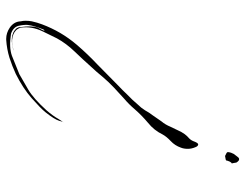

<svg xmlns="http://www.w3.org/2000/svg" viewBox="-107 -557 802 628"><g transform="rotate(90 294.0 -243.0)"><path d="M441.4 -473.6Q447.3 -490.2 452.1 -490.2Q452.1 -490.2 453.1 -490.2Q458 -489.3 460.9 -482.4Q466.8 -468.8 466.8 -457Q466.8 -456.1 466.8 -456.1Q466.8 -443.4 462.9 -433.6Q456.1 -414.1 441.4 -400.4Q426.8 -386.7 419.9 -374Q406.2 -345.7 381.8 -326.2Q357.4 -305.7 336.9 -282.2Q321.3 -263.7 302.7 -248Q285.2 -232.4 266.6 -214.8Q248 -197.3 231.4 -177.7Q214.8 -157.2 197.3 -138.7Q173.8 -112.3 148.4 -85.9Q122.1 -58.6 105.5 -28.3Q100.6 -18.6 83 17.6Q65.4 53.7 70.3 89.8Q73.2 99.6 79.1 105.5Q85 111.3 92.8 114.3Q110.4 121.1 128.9 117.2Q146.5 113.3 144.5 114.3Q145.5 114.3 125 118.2Q103.5 122.1 85.9 114.3Q80.1 111.3 76.2 107.4Q71.3 103.5 69.3 96.7Q62.5 48.8 72.3 30.3Q83 11.7 79.1 12.7Q79.1 12.7 77.1 14.6Q76.2 17.6 71.3 29.3Q69.3 36.1 66.4 44.9Q63.5 53.7 61.5 67.4Q60.5 80.1 64.5 97.7Q69.3 115.2 90.8 122.1Q134.8 128.9 162.1 119.1Q188.5 108.4 222.7 94.7Q245.1 82 273.4 65.4Q301.8 48.8 340.8 5.9Q359.4 -15.6 369.1 -33.2Q379.9 -49.8 379.9 -49.8Q378.9 -50.8 375 -35.2Q370.1 -19.5 346.7 9.8Q334 25.4 300.8 54.7Q268.6 83 221.7 106.4Q196.3 118.2 168.9 127Q140.6 135.7 110.4 137.7Q108.4 137.7 106.4 137.7Q87.9 137.7 70.3 126Q50.8 112.3 49.8 90.8Q47.9 82 47.9 74.2Q47.9 63.5 49.8 53.7Q53.7 36.1 59.6 20.5Q71.3 -10.7 87.9 -39.1Q104.5 -67.4 127 -93.8Q157.2 -128.9 191.4 -161.1Q224.6 -193.4 257.8 -226.6Q274.4 -242.2 290 -258.8Q306.6 -274.4 321.3 -292Q333 -303.7 340.8 -316.4Q347.7 -329.1 357.4 -341.8Q367.2 -356.4 377 -370.1Q387.7 -382.8 394.5 -399.4Q400.4 -411.1 406.2 -423.8Q411.1 -435.5 418.9 -446.3Q424.8 -454.1 430.7 -459Q437.5 -464.8 441.4 -473.6Q441.4 -473.6 446.3 -454.1Q450.2 -434.6 453.1 -420.9Q453.1 -420.9 441.4 -473.6ZM513.7 -599.6Q513.7 -600.6 510.7 -596.7Q508.8 -593.8 508.8 -593.8Q508.8 -593.8 506.8 -588.9Q504.9 -584 504.9 -582Q504.9 -581.1 501 -580.1Q497.1 -579.1 490.2 -578.1Q483.4 -581.1 480.5 -583Q477.5 -585 477.5 -586.9Q477.5 -586.9 477.5 -587.9Q477.5 -590.8 479.5 -597.7Q483.4 -606.4 483.4 -606.4Q483.4 -606.4 489.3 -614.3Q495.1 -623 499 -624Q500 -624 502 -624Q502.9 -624 504.9 -623Q508.8 -620.1 511.7 -615.2Q512.7 -607.4 513.7 -603.5Q514.6 -601.6 514.6 -600.6Q514.6 -599.6 513.7 -599.6Z"/></g></svg>

Font: Margalida Font
Style: Regular
Weight: 400
Designer: Mateu Riera. mateurierasureda@hotmail.com
Version: Version 1.0